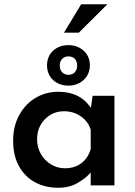

<svg xmlns="http://www.w3.org/2000/svg" viewBox="-20 -875 638 906"><path d="M520 -423V0H408V-61Q385 -34 346 -11.5Q307 11 255 11Q194 11 146 -14.5Q98 -40 70 -90Q42 -140 42 -211Q42 -280 71 -332.5Q100 -385 148.5 -413.5Q197 -442 255 -442Q358 -442 409 -366L417 -423ZM408 -171V-263Q396 -302 361.5 -326Q327 -350 282 -350Q229 -350 192 -312.5Q155 -275 155 -217Q155 -179 173 -148Q191 -117 221 -99Q251 -81 286 -81Q332 -81 363.5 -104.5Q395 -128 408 -171ZM303 -662Q346 -662 375 -635.5Q404 -609 404 -567Q404 -525 375 -498Q346 -471 303 -471Q259 -471 230.5 -497.5Q202 -524 202 -567Q202 -609 230.5 -635.5Q259 -662 303 -662ZM303 -522Q322 -522 333 -534Q344 -546 344 -565Q344 -586 333 -597.5Q322 -609 303 -609Q285 -609 273.5 -597.5Q262 -586 262 -565Q262 -546 273.5 -534Q285 -522 303 -522ZM352 -721H282L363 -855H487Z"/></svg>

Font: Josefin Sans SemiBold
Style: Regular
Weight: 600
Designer: Santiago Orozco
Foundry: Typemade
Version: Version 2.000